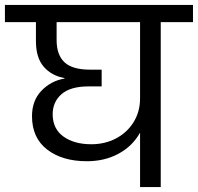

<svg xmlns="http://www.w3.org/2000/svg" viewBox="-47 -760 804 780"><path d="M737 -670H606V0H522V-221Q491 -166 434.5 -135.5Q378 -105 306 -105Q206 -105 144.5 -152.5Q83 -200 83 -288Q83 -351 121 -391Q159 -431 215 -441V-443Q163 -452 131 -488.5Q99 -525 99 -593V-670H-27V-740H737ZM522 -670H183V-597Q183 -537 215 -507Q247 -477 319 -477H366V-409H313Q239 -409 203 -377.5Q167 -346 167 -296Q167 -237 210.5 -205.5Q254 -174 324 -174Q379 -174 424 -197.5Q469 -221 495.5 -263.5Q522 -306 522 -360Z"/></svg>

Font: Fz Poppins
Style: Regular
Weight: 400
Designer: Ninad Kale (Devanagari), Jonny Pinhorn (Latin)
Foundry: Indian Type Foundry
Version: Vit hóa bi Vntype.Com & FontZin.Com